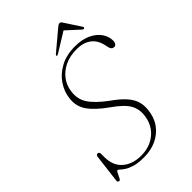

<svg xmlns="http://www.w3.org/2000/svg" viewBox="-252 -970 1085 1085"><g transform="rotate(-45 290.5 -427.0)"><path d="M238 10Q193 10 164 1.5Q135 -7 118.5 -17.8Q102 -28.5 93.5 -37Q85 -45.5 80.5 -45.5Q77 -45.5 72.5 -37.8Q68 -30 63.5 -20Q59 -10 54.5 -2.2Q50 5.5 46 5.5Q39 5.5 35.8 1.8Q32.5 -2 34 -9L54.5 -178Q55.5 -185 59 -188.2Q62.5 -191.5 67.5 -191.5Q73 -191.5 76.5 -187.8Q80 -184 80 -177.5V-150.5Q80.5 -80.5 123.2 -44.2Q166 -8 233 -8Q280.5 -8 317.2 -26Q354 -44 377 -75.8Q400 -107.5 406 -149.5Q414 -199 392.2 -238.5Q370.5 -278 303 -325Q231.5 -375.5 199.8 -421Q168 -466.5 176 -526.5Q181.5 -572 209.2 -614Q237 -656 286.5 -683Q336 -710 405 -710Q461.5 -710 501 -691.2Q540.5 -672.5 560.8 -642.8Q581 -613 581 -579.5Q581 -566.5 575 -558.2Q569 -550 560.5 -550Q550 -550 544.2 -555.8Q538.5 -561.5 536 -569.5L530 -596Q519 -644 485.5 -668Q452 -692 400 -692Q345 -692 304 -671.8Q263 -651.5 239 -618.2Q215 -585 210.5 -544.5Q202.5 -490 230.2 -447.2Q258 -404.5 326 -354Q374.5 -320 401.5 -290Q428.5 -260 438 -229.8Q447.5 -199.5 443.5 -164.5Q438.5 -110 410.8 -71Q383 -32 338.5 -11Q294 10 238 10ZM424.5 -820H422.5L501.5 -747.5Q508 -742 513.5 -745Q515.5 -746.5 516.8 -749.2Q518 -752 515.5 -755.5L452 -852.5Q448.5 -858.5 445 -861.5Q441.5 -864.5 436 -864.5Q431 -864.5 426 -861.5Q421 -858.5 414 -852.5L298.5 -755.5Q294.5 -752 293.5 -749.2Q292.5 -746.5 294.5 -745Q297 -743 299.8 -744Q302.5 -745 307 -747.5Z"/></g></svg>

Font: Fraunces Thin
Style: Italic
Weight: 250
Italic angle: -16°
Version: Version 1.000;[b76b70a41]